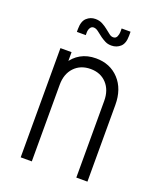

<svg xmlns="http://www.w3.org/2000/svg" viewBox="-135 -808 743 892"><g transform="rotate(20 236.5 -361.5)"><path d="M75 0V-540H130V-472L121 -483Q140.5 -516 172.8 -534Q205 -552 247.5 -552Q317.5 -552 361.2 -505Q405 -458 405 -379V0H350V-379Q350 -432.5 320 -464.8Q290 -497 241 -497Q191 -497 160.5 -464.8Q130 -432.5 130 -379V0ZM293 -632Q275 -632 262.2 -638.5Q249.5 -645 238 -653Q223 -664.5 211 -673.8Q199 -683 188 -683Q177 -683 171 -673Q165 -663 165 -650V-637H121V-651Q121 -689.5 139.2 -706.2Q157.5 -723 182 -723Q202 -723 217.2 -714.8Q232.5 -706.5 243 -698Q256 -688.5 266.2 -679.8Q276.5 -671 287.5 -671Q300.5 -671 305.8 -682.5Q311 -694 311 -706V-723H355V-703Q355 -665 336.8 -648.5Q318.5 -632 293 -632Z"/></g></svg>

Font: Mohave Light Light
Style: Regular
Weight: 300
Version: Version 2.003